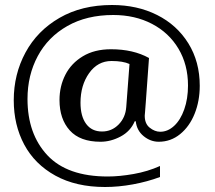

<svg xmlns="http://www.w3.org/2000/svg" viewBox="-20 -691 859 768"><path d="M35 -290Q35 -394 82 -481Q129 -568 218 -619.5Q307 -671 428 -671Q529 -671 608.5 -631Q688 -591 733.5 -517.5Q779 -444 779 -348Q779 -287 758.5 -236Q738 -185 700.5 -154.5Q663 -124 615 -124Q582 -124 554.5 -146.5Q527 -169 523 -206H519Q502 -166 462.5 -145Q423 -124 382 -124Q300 -124 259 -169.5Q218 -215 218 -291Q218 -346 241.5 -392Q265 -438 311.5 -466Q358 -494 424 -494Q513 -494 576 -459Q559 -220 559 -231Q558 -197 578.5 -180.5Q599 -164 621 -164Q651 -164 676.5 -187.5Q702 -211 717 -253.5Q732 -296 732 -349Q732 -432 694 -496Q656 -560 588 -595.5Q520 -631 433 -631Q327 -631 249.5 -587Q172 -543 131 -466.5Q90 -390 90 -295Q90 -155 169.5 -70Q249 15 411 15Q458 15 514.5 5Q571 -5 620 -27V17Q569 36 511.5 46.5Q454 57 400 57Q284 57 201.5 11.5Q119 -34 77 -112.5Q35 -191 35 -290ZM485 -263 498 -435Q472 -447 426 -447Q371 -447 336.5 -398.5Q302 -350 302 -280Q302 -226 324.5 -195.5Q347 -165 388 -165Q427 -165 454.5 -193Q482 -221 485 -263Z"/></svg>

Font: Trirong Medium
Style: Regular
Weight: 500
Designer: Katatrad Team
Foundry: CadsonDemak
Version: Version 1.001